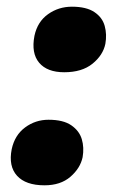

<svg xmlns="http://www.w3.org/2000/svg" viewBox="-20 -541 350 574"><path d="M172 -325Q121 -325 97 -353.5Q73 -382 83 -434Q92 -476 123.5 -498.5Q155 -521 195 -521Q238 -521 262 -505Q286 -489 293 -463.5Q300 -438 295 -410Q288 -376 256.5 -350.5Q225 -325 172 -325ZM113 13Q57 13 31 -15.5Q5 -44 15 -95Q24 -137 55 -160Q86 -183 125 -183Q169 -183 193 -166.5Q217 -150 224.5 -125Q232 -100 227 -71Q220 -38 190.5 -12.5Q161 13 113 13Z"/></svg>

Font: Shantell Sans
Style: Bold Italic
Weight: 700
Italic angle: -11°
Designer: Stephen Nixon, Anya Danilova, Shantell Martin
Foundry: Arrow Type
Version: Version 1.011;[c5ecc13dd]